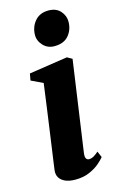

<svg xmlns="http://www.w3.org/2000/svg" viewBox="-122 -833 546 894"><g transform="rotate(-15 151.0 -386.0)"><path d="M126 10.5Q99 10.5 79.5 2.5Q60 -5.5 50.2 -20.8Q40.5 -36 43.5 -58.5Q45.5 -75.5 49.8 -104.5Q54 -133.5 59.5 -172.8Q65 -212 71.5 -258.5Q78 -305 85.2 -356.8Q92.5 -408.5 99.5 -462.5L43 -489.5L49 -522L234.5 -550L258.5 -536.5L196 -99.5Q193.5 -81.5 198 -73.2Q202.5 -65 212.5 -65Q222.5 -65 232.8 -70.2Q243 -75.5 258.5 -89L271 -59.5Q262.5 -48.5 243.5 -32Q224.5 -15.5 195 -2.5Q165.5 10.5 126 10.5ZM192.5 -615Q160 -615 138.5 -638.2Q117 -661.5 118 -691Q119.5 -729.5 143 -756.2Q166.5 -783 207.5 -783Q245 -783 265.2 -760Q285.5 -737 285 -708.5Q285 -670.5 262 -642.8Q239 -615 192.5 -615Z"/></g></svg>

Font: Merriweather 60pt ExtraBold
Style: Italic
Weight: 800
Italic angle: -7.8°
Version: Version 2.101